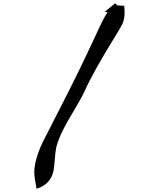

<svg xmlns="http://www.w3.org/2000/svg" viewBox="-20 -762 873 1182"><path d="M625 -689 689 -742 702 -729 745 -726Q747 -697 747 -686Q747 -645 734 -616Q728 -602 699 -554Q555 -323 499 -197Q483 -161 404 -28Q343 75 326 147Q321 171 317.5 218Q314 265 310 287Q293 373 205 400Q191 330 191 299Q191 224 243 113Q282 37 359 -114Q469 -329 553 -510Q574 -555 595 -600Q619 -652 642 -687Z"/></svg>

Font: Wortlaut AH
Style: SemiBold
Weight: 600
Designer: Andreas Höfeld
Foundry: Fontgrube AH
Version: Version 2.59